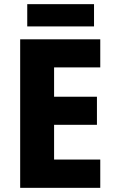

<svg xmlns="http://www.w3.org/2000/svg" viewBox="-20 -903 552 923"><path d="M432 -883H111V-776H432ZM462 0V-136H240V-303H446V-438H240V-579H462V-714H77V0Z"/></svg>

Font: Noto Sans Gujarati UI SemiCondensed ExtraBold
Style: Regular
Weight: 800
Width: 4
Designer: Jelle Bosma - Monotype Design Team, Universal Thirst
Foundry: Monotype Imaging Inc.
Version: Version 2.106